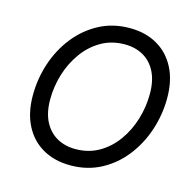

<svg xmlns="http://www.w3.org/2000/svg" viewBox="-108 -848 981 969"><g transform="rotate(15 382.5 -363.5)"><path d="M341.3 9.8Q258.8 9.8 197.3 -25.4Q135.7 -60.5 101.8 -126.2Q67.9 -191.9 67.9 -283.2Q67.9 -369.6 94.7 -450.9Q121.6 -532.2 172.4 -596.7Q223.1 -661.1 294.4 -699.2Q365.7 -737.3 454.1 -737.3Q536.6 -737.3 597.7 -702.1Q658.7 -667 692.6 -601.6Q726.6 -536.1 726.6 -444.8Q726.6 -357.9 699.7 -276.6Q672.9 -195.3 622.3 -130.6Q571.8 -65.9 500.7 -28.1Q429.7 9.8 341.3 9.8ZM344.7 -76.2Q413.1 -76.2 467.3 -107.4Q521.5 -138.7 559.3 -191.4Q597.2 -244.1 616.9 -309.3Q636.7 -374.5 636.7 -442.4Q636.7 -510.7 613 -557.4Q589.4 -604 547.4 -627.7Q505.4 -651.4 450.7 -651.4Q382.3 -651.4 328.1 -620.1Q273.9 -588.9 235.8 -536.1Q197.8 -483.4 177.7 -418.5Q157.7 -353.5 157.7 -285.6Q157.7 -217.3 181.6 -170.7Q205.6 -124 247.8 -100.1Q290 -76.2 344.7 -76.2Z"/></g></svg>

Font: Inter
Style: Italic
Weight: 400
Italic angle: -9.3988°
Designer: Rasmus Andersson
Foundry: rsms
Version: Version 4.001;git-66647c0bb